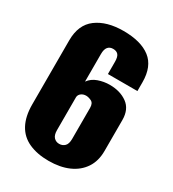

<svg xmlns="http://www.w3.org/2000/svg" viewBox="-153 -682 699 778"><g transform="rotate(30 196.5 -293.0)"><path d="M195 11Q142 11 103 -6.5Q64 -24 44 -61Q24 -98 24 -154V-454Q24 -527 71 -562Q118 -597 196 -597Q278 -597 322 -563Q366 -529 366 -455V-414H228V-471Q228 -494 220 -503.5Q212 -513 196 -513Q180 -513 171.5 -502.5Q163 -492 163 -470V-341Q178 -362 204 -371Q230 -380 257 -380Q306 -380 339 -356Q372 -332 372 -282V-137Q372 -90 350 -57Q328 -24 288.5 -6.5Q249 11 195 11ZM198 -70Q213 -70 223.5 -80Q234 -90 234 -114V-259Q234 -281 220.5 -287.5Q207 -294 196 -294Q183 -294 173.5 -287Q164 -280 163 -269V-114Q163 -91 173 -80.5Q183 -70 198 -70Z"/></g></svg>

Font: Alumni Sans Thin ExtraBold
Style: Regular
Weight: 800
Version: Version 1.018